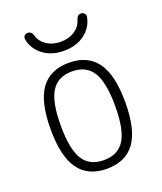

<svg xmlns="http://www.w3.org/2000/svg" viewBox="-137 -821 775 920"><g transform="rotate(-20 250.0 -361.0)"><path d="M359.4 -708Q366.2 -732.4 385.7 -732.4Q395.5 -732.4 402.3 -725.6Q409.2 -718.8 408.2 -709Q399.4 -657.2 356.4 -624.5Q313.5 -591.8 250 -591.8Q186.5 -591.8 143.6 -624.5Q100.6 -657.2 91.8 -709Q90.8 -718.8 97.2 -725.6Q103.5 -732.4 114.3 -732.4Q133.8 -732.4 140.6 -708Q149.4 -676.8 179.2 -657.2Q209 -637.7 250 -637.7Q291 -637.7 320.8 -657.2Q350.6 -676.8 359.4 -708ZM355.5 -433.1Q322.3 -486.3 250 -486.3Q177.7 -486.3 144.5 -433.1Q111.3 -379.9 111.3 -259.8Q111.3 -139.6 144.5 -86.9Q177.7 -34.2 250 -34.2Q322.3 -34.2 355.5 -86.9Q388.7 -139.6 388.7 -259.8Q388.7 -379.9 355.5 -433.1ZM393.1 -55.7Q345.7 9.8 250 9.8Q154.3 9.8 106.9 -55.7Q59.6 -121.1 59.6 -260.3Q59.6 -399.4 106.9 -464.8Q154.3 -530.3 250 -530.3Q345.7 -530.3 393.1 -464.8Q440.4 -399.4 440.4 -260.3Q440.4 -121.1 393.1 -55.7Z"/></g></svg>

Font: Rounded-X Mgen+ 2m light
Style: Regular
Weight: 200
Designer: [Source Han Sans]
Ryoko NISHIZUKA  (kana & ideographs); Paul D. Hunt (Latin, Greek & Cyrillic); Wenlong ZHANG  (bopomofo
Version: Version 1.059.20150602